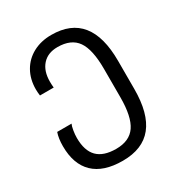

<svg xmlns="http://www.w3.org/2000/svg" viewBox="-183 -674 979 1042"><g transform="rotate(-30 307.0 -153.0)"><path d="M42 9Q42 -40 54 -74H144Q138 -62 134 -37.5Q130 -13 130 8Q130 88 168.5 127Q207 166 286 166Q370 166 407.5 111Q445 56 445 -65V-243Q445 -365 407.5 -418.5Q370 -472 285 -472Q224 -472 190 -434Q156 -396 156 -330Q156 -310 158 -292H72Q69 -313 69 -332Q69 -395 96.5 -443.5Q124 -492 174 -519Q224 -546 289 -546Q533 -546 533 -243V-67Q533 87 471.5 163.5Q410 240 285 240Q165 240 103.5 181Q42 122 42 9Z"/></g></svg>

Font: Noto Sans Georgian
Style: Regular
Weight: 400
Designer: Monotype Design team
Foundry: Monotype Imaging Inc.
Version: Version 1.000